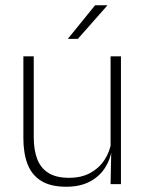

<svg xmlns="http://www.w3.org/2000/svg" viewBox="-20 -701 556 731"><path d="M69 -486.5H108.5V-178.5Q108.5 -130.5 121.5 -96Q134.5 -61.5 164 -42.8Q193.5 -24 243 -24Q289 -24 322.8 -42Q356.5 -60 377.2 -91.2Q398 -122.5 404.5 -162.5L415.5 -130.5H405.5Q400 -93 379 -60.8Q358 -28.5 321.2 -9.2Q284.5 10 232 10Q173 10 137 -12.2Q101 -34.5 85 -75.8Q69 -117 69 -175ZM401 -486.5H440.5V0H401L403.5 -123.5L401 -125.5ZM239 -554 342 -681H388.5V-680L276.5 -553H239Z"/></svg>

Font: Anek Malayalam ExtraLight
Style: Regular
Weight: 250
Version: Version 1.003